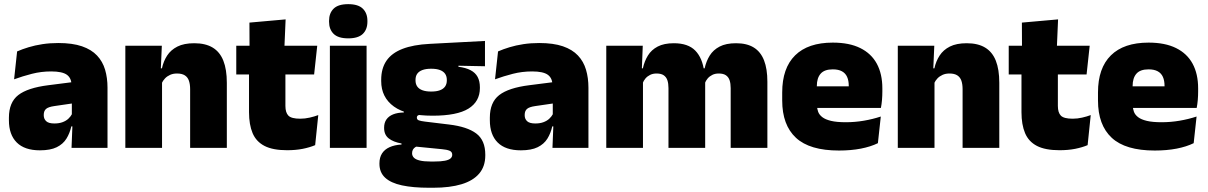

<svg xmlns="http://www.w3.org/2000/svg" viewBox="-20 -713 5827 926"><path d="M325 0 330 -126 326.5 -130.5V-283.5L325 -301.5Q325 -336 302.8 -352.2Q280.5 -368.5 227 -368.5Q178.5 -368.5 133.8 -357Q89 -345.5 48 -330.5L62.5 -465Q87.5 -476 118 -485.2Q148.5 -494.5 184.5 -500Q220.5 -505.5 261 -505.5Q329.5 -505.5 375.2 -489.8Q421 -474 448 -445.2Q475 -416.5 486.8 -377Q498.5 -337.5 498.5 -290V0ZM172.5 12Q98.5 12 60.8 -25.8Q23 -63.5 23 -133V-145.5Q23 -219.5 68.2 -254.5Q113.5 -289.5 213 -302L338.5 -318L349 -217L242.5 -201.5Q213.5 -197.5 202.2 -187.8Q191 -178 191 -159V-157Q191 -139.5 202.8 -128.5Q214.5 -117.5 242 -117.5Q265 -117.5 281.8 -123.8Q298.5 -130 309.8 -140.5Q321 -151 327.5 -163.5L352.5 -103.5H324Q316.5 -70 300.2 -44Q284 -18 253.5 -3Q223 12 172.5 12Z M897 0V-283Q897 -306.5 891.2 -323.5Q885.5 -340.5 871.5 -349.5Q857.5 -358.5 833.5 -358.5Q815 -358.5 800.5 -352Q786 -345.5 775.8 -334.8Q765.5 -324 759.5 -310.5L732.5 -383.5H761Q768.5 -418 786.2 -445.2Q804 -472.5 835.8 -488.5Q867.5 -504.5 917 -504.5Q971 -504.5 1005.8 -483.5Q1040.5 -462.5 1057.2 -420.2Q1074 -378 1074 -313.5V0ZM584.5 0V-492.5H760.5L755 -366L761.5 -348V0Z M1364.5 11.5Q1296 11.5 1255.8 -9.2Q1215.5 -30 1198.2 -71Q1181 -112 1181 -172V-436H1356.5V-202Q1356.5 -170 1371 -155.2Q1385.5 -140.5 1428 -140.5Q1451 -140.5 1473.8 -145.8Q1496.5 -151 1515 -158L1500 -13Q1474 -2 1440 4.8Q1406 11.5 1364.5 11.5ZM1119.5 -354V-492.5H1510L1495 -354ZM1183.5 -480.5 1183 -604 1357.5 -619.5 1351.5 -480.5Z M1571 0V-492.5H1748V0ZM1659.5 -528Q1611 -528 1589 -549.8Q1567 -571.5 1567 -608.5V-612.5Q1567 -649.5 1589 -671.2Q1611 -693 1659.5 -693Q1707.5 -693 1729.8 -671.2Q1752 -649.5 1752 -612.5V-608.5Q1752 -571 1729.8 -549.5Q1707.5 -528 1659.5 -528Z M2066 -155Q1941 -155 1879.8 -199.2Q1818.5 -243.5 1818.5 -322V-328Q1818.5 -383 1843.8 -420Q1869 -457 1921 -477.2Q1973 -497.5 2053 -501.5L2319 -515.5V-393.5L2191 -396V-391Q2226.5 -386.5 2249.5 -374.5Q2272.5 -362.5 2283.5 -342Q2294.5 -321.5 2294.5 -291.5V-288.5Q2294.5 -223.5 2239.5 -189.2Q2184.5 -155 2066 -155ZM2057 66H2073.5Q2106.5 66 2125.5 62.2Q2144.5 58.5 2152.8 51.2Q2161 44 2161 34V33Q2161 19 2147.8 13.8Q2134.5 8.5 2111.5 6.5L1964.5 -8L2002 -10.5Q1991.5 -8.5 1983.8 -3.8Q1976 1 1971.8 8.2Q1967.5 15.5 1967.5 25.5V26.5Q1967.5 38.5 1976.2 47.5Q1985 56.5 2004.8 61.2Q2024.5 66 2057 66ZM2049 192.5Q1972 192.5 1918.5 181Q1865 169.5 1837.5 144Q1810 118.5 1810 77V75Q1810 46.5 1822.5 27Q1835 7.5 1859 -3.2Q1883 -14 1916.5 -16V-21Q1877 -28 1854.8 -45.5Q1832.5 -63 1832.5 -96V-97Q1832.5 -121 1843.8 -137Q1855 -153 1876.2 -161.5Q1897.5 -170 1927.5 -170.5V-190L2045 -160H2013.5Q2001.5 -160 1996 -156.5Q1990.5 -153 1990.5 -146V-145.5Q1990.5 -136 2000 -132.5Q2009.5 -129 2030 -126.5L2145.5 -112.5Q2233.5 -102 2277 -69.2Q2320.5 -36.5 2320.5 33V36.5Q2320.5 89.5 2291.2 124Q2262 158.5 2206 175.5Q2150 192.5 2069.5 192.5ZM2059.5 -271.5Q2085.5 -271.5 2102 -277.8Q2118.5 -284 2126.8 -296Q2135 -308 2135 -325V-328Q2135 -345 2126.8 -357Q2118.5 -369 2102 -375.2Q2085.5 -381.5 2059.5 -381.5Q2034 -381.5 2017.2 -375.2Q2000.5 -369 1992.2 -357.2Q1984 -345.5 1984 -328V-325Q1984 -308 1992.2 -296Q2000.5 -284 2017.2 -277.8Q2034 -271.5 2059.5 -271.5Z M2644.5 0 2649.5 -126 2646 -130.5V-283.5L2644.5 -301.5Q2644.5 -336 2622.2 -352.2Q2600 -368.5 2546.5 -368.5Q2498 -368.5 2453.2 -357Q2408.5 -345.5 2367.5 -330.5L2382 -465Q2407 -476 2437.5 -485.2Q2468 -494.5 2504 -500Q2540 -505.5 2580.5 -505.5Q2649 -505.5 2694.8 -489.8Q2740.5 -474 2767.5 -445.2Q2794.5 -416.5 2806.2 -377Q2818 -337.5 2818 -290V0ZM2492 12Q2418 12 2380.2 -25.8Q2342.5 -63.5 2342.5 -133V-145.5Q2342.5 -219.5 2387.8 -254.5Q2433 -289.5 2532.5 -302L2658 -318L2668.5 -217L2562 -201.5Q2533 -197.5 2521.8 -187.8Q2510.5 -178 2510.5 -159V-157Q2510.5 -139.5 2522.2 -128.5Q2534 -117.5 2561.5 -117.5Q2584.5 -117.5 2601.2 -123.8Q2618 -130 2629.2 -140.5Q2640.5 -151 2647 -163.5L2672 -103.5H2643.5Q2636 -70 2619.8 -44Q2603.5 -18 2573 -3Q2542.5 12 2492 12Z M3504 0V-288Q3504 -310 3498.8 -325.8Q3493.5 -341.5 3481 -350Q3468.5 -358.5 3446.5 -358.5Q3429 -358.5 3415.8 -352Q3402.5 -345.5 3393.2 -334.8Q3384 -324 3379 -310.5L3363.5 -383.5H3378.5Q3386 -418 3403 -445.2Q3420 -472.5 3450.8 -488.5Q3481.5 -504.5 3530 -504.5Q3582 -504.5 3615.2 -484Q3648.5 -463.5 3664.8 -422.2Q3681 -381 3681 -318.5V0ZM2904 0V-492.5H3080L3074.5 -352.5L3081 -348V0ZM3204 0V-288Q3204 -310 3198.8 -325.8Q3193.5 -341.5 3181 -350Q3168.5 -358.5 3146.5 -358.5Q3129 -358.5 3115.8 -352Q3102.5 -345.5 3093.2 -334.8Q3084 -324 3079 -310.5L3052 -383.5H3080.5Q3088 -418 3104.8 -445.2Q3121.5 -472.5 3152 -488.5Q3182.5 -504.5 3230 -504.5Q3298.5 -504.5 3333.2 -469Q3368 -433.5 3376.5 -366.5Q3377.5 -356.5 3379.2 -341Q3381 -325.5 3381 -314V0Z M4026.5 13Q3885 13 3818.8 -48.5Q3752.5 -110 3752.5 -228.5V-267Q3752.5 -384.5 3814.8 -446Q3877 -507.5 3996.5 -507.5Q4076 -507.5 4129 -481.2Q4182 -455 4208.8 -405.8Q4235.5 -356.5 4235.5 -287V-271.5Q4235.5 -251.5 4233.8 -230.8Q4232 -210 4228.5 -192.5H4070Q4072 -223 4072.8 -250Q4073.5 -277 4073.5 -298.5Q4073.5 -324.5 4065.5 -342.2Q4057.5 -360 4040.5 -369.2Q4023.5 -378.5 3996.5 -378.5Q3956 -378.5 3937.8 -357.5Q3919.5 -336.5 3919.5 -298V-253.5L3920.5 -234.5V-203.5Q3920.5 -188 3926 -173.5Q3931.5 -159 3946.2 -147.8Q3961 -136.5 3988.2 -130Q4015.5 -123.5 4059 -123.5Q4103.5 -123.5 4146 -130.8Q4188.5 -138 4228 -151L4214 -22.5Q4179.5 -5.5 4131.8 3.8Q4084 13 4026.5 13ZM3846 -192.5V-296.5H4193V-192.5Z M4622.5 0V-283Q4622.5 -306.5 4616.8 -323.5Q4611 -340.5 4597 -349.5Q4583 -358.5 4559 -358.5Q4540.5 -358.5 4526 -352Q4511.5 -345.5 4501.2 -334.8Q4491 -324 4485 -310.5L4458 -383.5H4486.5Q4494 -418 4511.8 -445.2Q4529.5 -472.5 4561.2 -488.5Q4593 -504.5 4642.5 -504.5Q4696.5 -504.5 4731.2 -483.5Q4766 -462.5 4782.8 -420.2Q4799.5 -378 4799.5 -313.5V0ZM4310 0V-492.5H4486L4480.5 -366L4487 -348V0Z M5090 11.5Q5021.5 11.5 4981.2 -9.2Q4941 -30 4923.8 -71Q4906.5 -112 4906.5 -172V-436H5082V-202Q5082 -170 5096.5 -155.2Q5111 -140.5 5153.5 -140.5Q5176.5 -140.5 5199.2 -145.8Q5222 -151 5240.5 -158L5225.5 -13Q5199.5 -2 5165.5 4.8Q5131.5 11.5 5090 11.5ZM4845 -354V-492.5H5235.5L5220.5 -354ZM4909 -480.5 4908.5 -604 5083 -619.5 5077 -480.5Z M5549.5 13Q5408 13 5341.8 -48.5Q5275.5 -110 5275.5 -228.5V-267Q5275.5 -384.5 5337.8 -446Q5400 -507.5 5519.5 -507.5Q5599 -507.5 5652 -481.2Q5705 -455 5731.8 -405.8Q5758.5 -356.5 5758.5 -287V-271.5Q5758.5 -251.5 5756.8 -230.8Q5755 -210 5751.5 -192.5H5593Q5595 -223 5595.8 -250Q5596.5 -277 5596.5 -298.5Q5596.5 -324.5 5588.5 -342.2Q5580.5 -360 5563.5 -369.2Q5546.5 -378.5 5519.5 -378.5Q5479 -378.5 5460.8 -357.5Q5442.5 -336.5 5442.5 -298V-253.5L5443.5 -234.5V-203.5Q5443.5 -188 5449 -173.5Q5454.5 -159 5469.2 -147.8Q5484 -136.5 5511.2 -130Q5538.5 -123.5 5582 -123.5Q5626.5 -123.5 5669 -130.8Q5711.5 -138 5751 -151L5737 -22.5Q5702.5 -5.5 5654.8 3.8Q5607 13 5549.5 13ZM5369 -192.5V-296.5H5716V-192.5Z"/></svg>

Font: Anek Gujarati Medium ExtraBold
Style: Regular
Weight: 800
Version: Version 1.003